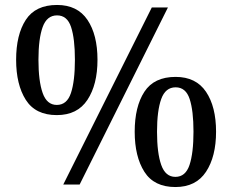

<svg xmlns="http://www.w3.org/2000/svg" viewBox="-20 -744 936 774"><path d="M235 0 592 -714H657L301 0ZM209 -280Q123 -280 84 -341.5Q45 -403 45 -503Q45 -604 84 -664Q123 -724 210 -724Q292 -724 332.5 -664Q373 -604 373 -503Q373 -403 332.5 -341.5Q292 -280 209 -280ZM209 -321Q250 -321 266 -369Q282 -417 282 -503Q282 -588 266.5 -635Q251 -682 210 -682Q169 -682 152 -635Q135 -588 135 -503Q135 -417 152 -369Q169 -321 209 -321ZM687 10Q601 10 562 -51.5Q523 -113 523 -213Q523 -314 562 -374Q601 -434 688 -434Q770 -434 810.5 -374Q851 -314 851 -213Q851 -113 810.5 -51.5Q770 10 687 10ZM687 -31Q728 -31 744 -79Q760 -127 760 -213Q760 -298 744.5 -345Q729 -392 688 -392Q647 -392 630 -345Q613 -298 613 -213Q613 -127 630 -79Q647 -31 687 -31Z"/></svg>

Font: Noto Serif Test
Style: Regular
Weight: 400
Version: Version 1.000